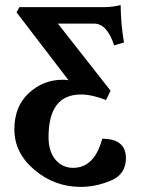

<svg xmlns="http://www.w3.org/2000/svg" viewBox="-20 -501 567 763"><path d="M300.8 241.7Q197.3 241.7 117.2 174.3Q37.1 106.9 37.1 13.2Q37.1 -78.1 94.5 -131.1Q151.9 -184.1 229.5 -184.1Q242.2 -184.1 252.4 -182.1L45.9 -451.7L57.1 -472.7H395Q426.8 -472.7 459.5 -481Q460 -406.7 472.7 -332L433.6 -320.8Q405.3 -407.2 354 -407.2H210L419.4 -140.6L401.4 -103.5Q345.2 -125.5 301.8 -125.5Q172.9 -125.5 172.9 43.5Q172.9 101.1 200.4 133.5Q228 166 270.5 166Q355.5 166 386.2 50.3Q479.5 50.3 480.5 126.5Q480.5 191.9 420.4 216.8Q360.4 241.7 300.8 241.7Z"/></svg>

Font: Kelvinch
Style: Bold
Weight: 700
Designer: Paul James Miller
Foundry: High-Logic / Made with FontCreator
Version: Version 3.501;March 28, 2021;FontCreator 13.0.0.2683 64-bit